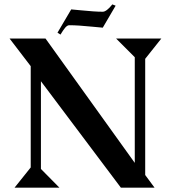

<svg xmlns="http://www.w3.org/2000/svg" viewBox="-20 -862 796 882"><path d="M511.2 -835.9 452.1 -734.9Q439 -735.8 404.8 -739.3Q370.6 -742.7 345.2 -744.4Q319.8 -746.1 297.9 -746.1Q289.1 -746.1 279.5 -734.9Q270 -723.6 257.8 -703.1L244.1 -711.9L307.1 -818.8Q317.4 -817.9 351.1 -814.7Q384.8 -811.5 408.2 -809.8Q431.6 -808.1 452.1 -808.1Q469.2 -808.1 496.1 -841.8ZM647 -58.1 689.9 0H535.2L168 -488.8V-85.9L252.9 0H46.9L121.1 -92.8V-558.1L23.9 -685.1H189L599.1 -113.8V-599.1L513.2 -685.1H721.2L647 -591.8Z"/></svg>

Font: Bluu Next
Style: Bold
Weight: 700
Designer: Jean-Baptiste Morizot, Igor Stepanchenko (Cyrillic)
Foundry: Igor Stepanchenko
Version: Version 1.005